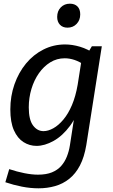

<svg xmlns="http://www.w3.org/2000/svg" viewBox="-20 -781 613 1041"><path d="M189 240Q145 240 99 231Q53 222 9 207L30 136Q72 150 112.5 158Q153 166 186 166Q231 166 261.5 153.5Q292 141 311.5 119Q331 97 342.5 68Q354 39 359 7L389 -187L421 -235Q400 -153 359.5 -98.5Q319 -44 270.5 -17Q222 10 178 10Q140 10 107.5 -10.5Q75 -31 55.5 -74.5Q36 -118 36 -188Q36 -260 58.5 -324Q81 -388 121 -436.5Q161 -485 215.5 -512.5Q270 -540 333 -540Q372 -540 414 -527.5Q456 -515 499 -486L457 -495L478 -530H532L448 5Q437 71 413.5 116Q390 161 355.5 188.5Q321 216 278.5 228Q236 240 189 240ZM216 -70Q241 -70 269 -85.5Q297 -101 323.5 -132.5Q350 -164 370 -211Q390 -258 401 -321L423 -461L440 -427Q411 -447 384 -456Q357 -465 331 -465Q288 -465 252.5 -443Q217 -421 191 -384Q165 -347 150.5 -299Q136 -251 136 -199Q136 -132 159 -101Q182 -70 216 -70ZM346 -631Q320 -631 305 -647Q290 -663 290 -689Q290 -721 309.5 -741Q329 -761 359 -761Q385 -761 400 -746Q415 -731 415 -703Q415 -672 395.5 -651.5Q376 -631 346 -631Z"/></svg>

Font: Bitter Thin Medium
Style: Italic
Weight: 500
Italic angle: -9°
Version: Version 3.021